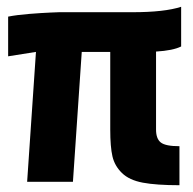

<svg xmlns="http://www.w3.org/2000/svg" viewBox="-20 -536 570 566"><path d="M305 -154V-383H221L195 0H60L86 -383L4 -370V-487Q29 -492 66.5 -495Q104 -498 129 -499L154 -500H370Q465 -500 514 -516V-399Q490 -387 440 -384V-154Q440 -127 454 -116Q468 -105 509 -105V10Q441 10 401 2.5Q361 -5 339.5 -26Q318 -47 311.5 -75Q305 -103 305 -154Z"/></svg>

Font: TitilliumText22L Xb
Style: Bold
Weight: 400
Designer: Campivisivi
Foundry: Campivisivi
Version: 1.000